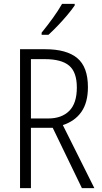

<svg xmlns="http://www.w3.org/2000/svg" viewBox="-20 -967 523 987"><path d="M212 -714Q322 -714 377 -668.5Q432 -623 432 -519Q432 -440 398.5 -392Q365 -344 303 -324L465 0H401L251 -310H139V0H83V-714ZM210 -663H139V-358H228Q297 -358 336 -397Q375 -436 375 -517Q375 -596 335.5 -629.5Q296 -663 210 -663ZM364 -939Q349 -917 325.5 -889Q302 -861 276 -834Q250 -807 229 -788H194V-799Q224 -836 251.5 -874Q279 -912 299 -947H364Z"/></svg>

Font: Noto Sans Devanagari UI Condensed Light
Style: Regular
Weight: 300
Width: 3
Designer: Jelle Bosma - Monotype Design Team
Foundry: Monotype Imaging Inc.
Version: Version 2.004; ttfautohint (v1.8.4.7-5d5b)